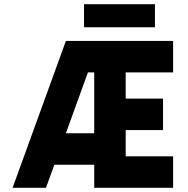

<svg xmlns="http://www.w3.org/2000/svg" viewBox="-20 -895 895 915"><path d="M40 0 294 -700H805V-550H579V-425H757V-275H579V-150H805V0H429V-110H239L199 0ZM294 -260H429V-550H399ZM380.5 -875H718.5V-765H380.5Z"/></svg>

Font: Urbanist Black
Style: Regular
Weight: 900
Designer: Corey Hu
Foundry: Corey Hu
Version: Version 1.330; ttfautohint (v1.8.4.7-5d5b)